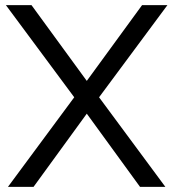

<svg xmlns="http://www.w3.org/2000/svg" viewBox="-20 -730 677 750"><path d="M3 -710 270 -350 11 0H111L319 -286L527 0H626L367 -350L634 -710H535L319 -414L103 -710Z"/></svg>

Font: Raleway Med
Style: Regular
Weight: 500
Designer: Matt McInerney, Pablo Impallari, Rodrigo Fuenzalida
Foundry: Matt McInerney, Pablo Impallari, Rodrigo Fuenzalida
Version: Version 3.00 July 28, 2015